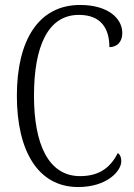

<svg xmlns="http://www.w3.org/2000/svg" viewBox="-20 -744 541 774"><path d="M295 10C412 10 469 -55 469 -94C469 -110 464 -121 455 -127C428 -75 387 -34 303 -34C175 -34 117 -163 117 -358C117 -555 172 -684 298 -684C389 -684 421 -627 421 -554C452 -554 473 -575 473 -611C473 -671 414 -724 303 -724C135 -724 48 -581 48 -358C48 -136 133 10 295 10Z"/></svg>

Font: Noto Serif Myanmar Condensed Light
Style: Regular
Weight: 300
Width: 3
Designer: Ben Mitchell and the Monotype Design Team
Foundry: Monotype Imaging Inc.
Version: Version 2.106